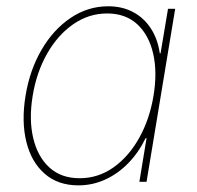

<svg xmlns="http://www.w3.org/2000/svg" viewBox="-20 -570 618 602"><path d="M226.1 11.2Q161.6 11.2 119.9 -25.4Q78.1 -62 62.5 -125.7Q46.9 -189.5 60.1 -270Q73.2 -350.1 110.1 -413.6Q147 -477.1 201.2 -513.7Q255.4 -550.3 319.3 -550.3Q363.3 -550.3 397.2 -532.2Q431.2 -514.2 452.9 -481Q474.6 -447.8 481 -402.8H483.4L506.8 -542.5H529.3L439.5 0H417L439.5 -136.7H436.5Q415 -92.3 382.6 -58.8Q350.1 -25.4 310.1 -7.1Q270 11.2 226.1 11.2ZM229.5 -11.2Q288.1 -11.2 335.9 -45.2Q383.8 -79.1 416.5 -137.7Q449.2 -196.3 461.4 -270Q473.6 -343.8 460.2 -402.1Q446.8 -460.4 410.2 -494.1Q373.5 -527.8 315.9 -527.8Q258.3 -527.8 209.7 -494.1Q161.1 -460.4 127.9 -402.1Q94.7 -343.8 82.5 -270Q70.3 -196.3 84 -137.7Q97.7 -79.1 134.5 -45.2Q171.4 -11.2 229.5 -11.2Z"/></svg>

Font: Inter 16pt Thin
Style: Italic
Weight: 250
Italic angle: -9.3988°
Version: Version 4.001;git-66647c0bb